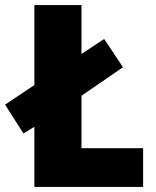

<svg xmlns="http://www.w3.org/2000/svg" viewBox="-39 -734 611 754"><path d="M96 0H523V-152H281V-358L444 -470L370 -581L281 -522V-714H96V-400L-19 -323L53 -210L96 -236Z"/></svg>

Font: Noto Sans Arabic SemCond Blk
Style: Regular
Weight: 900
Width: 4
Designer: Monotype Design Team, Nadine Chahine, Nizar Qandah and Khaled Hosny
Foundry: Monotype Imaging Inc.
Version: Version 2.012